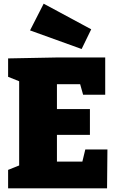

<svg xmlns="http://www.w3.org/2000/svg" viewBox="-20 -1022 636 1042"><path d="M443 -211H563L561 0H24V-100L84 -124V-581L24 -605V-705L284 -710H551V-508H431L415 -565H289V-430H468V-290H289V-145H427ZM423 -756 143 -857 217 -1002 475 -863Z"/></svg>

Font: Bitter Black
Style: Regular
Weight: 900
Designer: Sol Matas, and Bitter project Authors
Foundry: Sol Matas
Version: Version 2.001